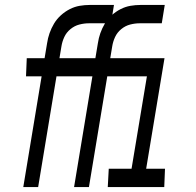

<svg xmlns="http://www.w3.org/2000/svg" viewBox="-20 -755 790 775"><path d="M74 0 148 -447H85L88 -520H160L170 -580Q173 -601 180 -621Q187 -641 198 -659.5Q209 -678 225.5 -693Q242 -708 261.5 -718Q281 -728 301.5 -731.5Q322 -735 342 -735H440L428 -661H339Q320 -661 300.5 -656Q281 -651 264.5 -637.5Q248 -624 239.5 -605.5Q231 -587 228 -568L220 -520H358L355 -447H208L134 0ZM279 0 353 -447H290L293 -520H365L375 -580Q378 -601 385 -621Q392 -641 403 -659.5Q414 -678 430.5 -693Q447 -708 466.5 -718Q486 -728 506.5 -731.5Q527 -735 547 -735H645L633 -661H544Q525 -661 505.5 -656Q486 -651 469.5 -637.5Q453 -624 444.5 -605.5Q436 -587 433 -568L425 -520H563L560 -447H413L339 0ZM415 0 419 -74H511L573 -447H497L500 -520H644L570 -74H646L643 0Z"/></svg>

Font: Iosevka Custom Oblique
Style: Regular
Weight: 400
Italic angle: -9°
Designer: Belleve Invis
Foundry: Belleve Invis
Version: Version 27.0.1